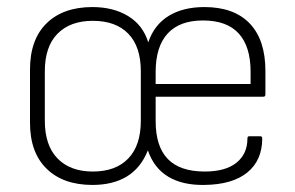

<svg xmlns="http://www.w3.org/2000/svg" viewBox="-20 -513 835 544"><path d="M242 11Q159 11 112 -35Q65 -81 65 -165V-316Q65 -401 112 -447Q159 -493 242 -493Q301 -493 343 -467.5Q385 -442 400 -393Q417 -443 458 -468Q499 -493 559 -493Q643 -493 687.5 -446.5Q732 -400 732 -312V-245Q732 -239 726 -239H421V-170Q421 -98 455.5 -62.5Q490 -27 560 -27Q619 -27 650 -52Q681 -77 681 -120Q681 -127 686 -127H717Q723 -127 723 -121Q723 -59 681 -24.5Q639 10 559 11Q497 12 456.5 -12.5Q416 -37 399 -87Q379 -37 339.5 -13Q300 11 242 11ZM243 -27Q308 -27 343.5 -64Q379 -101 379 -171V-311Q379 -381 343.5 -417.5Q308 -454 243 -454Q179 -454 143 -417.5Q107 -381 107 -311V-171Q107 -101 143 -64Q179 -27 243 -27ZM421 -275H690V-310Q690 -381 656.5 -418Q623 -455 555 -455Q489 -455 455 -418Q421 -381 421 -309Z"/></svg>

Font: Sofia Sans Semi Condensed ExtraLight
Style: Regular
Weight: 250
Version: Version 4.100